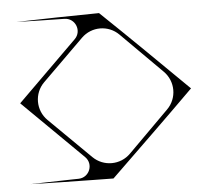

<svg xmlns="http://www.w3.org/2000/svg" viewBox="-50 -742 875 798"><g transform="rotate(-5 387.0 -343.0)"><path d="M393.7 -686.5C393 -687.2 392.3 -687.8 391.6 -688.5C390.7 -688.5 389.9 -688.5 389 -688.5C386.8 -688.4 384.6 -688.4 382.5 -688.3C382.3 -688.3 382.2 -688.3 382 -688.3C271.3 -686.8 156.4 -685.1 46.2 -681.7C111.9 -679.8 179.3 -678.4 246.5 -677.2C291.9 -676.4 314 -621.3 281.6 -589.3C198.6 -507.4 115.6 -425.4 32.6 -343.5C115.7 -261.4 198.9 -179.3 282.1 -97.3C314.2 -65.6 292.4 -10.8 247.3 -9.9C237.4 -9.7 227.5 -9.5 217.6 -9.3C160.5 -8.2 103.3 -6.9 46.2 -5.2C128.7 -2.6 220.3 -0.9 303.3 0.3C329.5 0.6 355.8 1 382 1.4C382.2 1.4 382.3 1.4 382.4 1.4C384.6 1.4 386.8 1.4 389 1.5C389.9 1.5 390.8 1.5 391.7 1.5C392.3 0.9 393 0.2 393.7 -0.4C436.9 -42 523.6 -126.3 566.6 -168.1C617.1 -216.7 687.8 -286.7 738.4 -336.7C740.8 -338.9 743.1 -341.2 745.4 -343.5C743.1 -345.8 740.8 -348 738.4 -350.3C629.1 -458 504.9 -580.5 393.7 -686.5ZM312 -94.7C254.6 -151.3 197.1 -208 139.7 -264.7C95.8 -308 95.8 -379 139.7 -422.3C197.3 -479.1 254.8 -535.9 312.4 -592.7C355.8 -635.5 425.5 -635.2 468.5 -592.1C524.5 -535.9 582.3 -478.2 638.5 -422.3C682.3 -378.8 682.3 -308.1 638.5 -264.7C581 -207.5 521.1 -147.8 469 -95.5C469 -95.5 469 -95.5 469 -95.5C425.9 -52 355.7 -51.6 312 -94.7Z"/></g></svg>

Font: Stal Type
Style: Glyph
Weight: 400
Version: Version 1.0